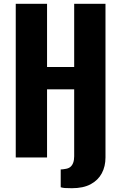

<svg xmlns="http://www.w3.org/2000/svg" viewBox="-20 -830 640 1012"><path d="M359 162Q332 162 321 161Q310 160 300 157V63Q305 63 310.5 62.5Q316 62 320 61Q339 59 349.5 51Q360 43 365.5 28.5Q371 14 371 -6V-359H228V0H63V-810H228V-477H371V-810H536V0Q536 47 516.5 83.5Q497 120 458 141Q419 162 359 162Z"/></svg>

Font: Oswald SemiBold
Style: Regular
Weight: 600
Designer: Vernon Adams
Foundry: Vernon Adams
Version: Version 4.103;gftools[0.9.33.dev8+g029e19f]